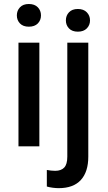

<svg xmlns="http://www.w3.org/2000/svg" viewBox="-20 -746 552 979"><path d="M127 -725.6Q156.7 -725.6 172.9 -708.7Q189 -691.9 189 -667.5Q189 -643.1 172.9 -626.5Q156.7 -609.9 127 -609.9Q97.7 -609.9 81.8 -626.5Q65.9 -643.1 65.9 -667.5Q65.9 -691.9 81.8 -708.7Q97.7 -725.6 127 -725.6ZM180.7 0H74.2V-528.3H180.7ZM430.2 -528.3V52.7Q430.2 130.4 392.1 171.9Q354 213.4 279.3 213.4Q265.1 213.4 248.5 211.2Q231.9 209 218.8 205.1V120.6Q228.5 122.6 240.2 123.8Q252 125 261.7 125Q291.5 125 307.4 108.4Q323.2 91.8 323.2 52.7V-528.3ZM377 -584.5Q347.7 -584.5 331.8 -601.1Q315.9 -617.7 315.9 -642.1Q315.9 -666.5 331.8 -683.3Q347.7 -700.2 377 -700.2Q406.2 -700.2 422.6 -683.3Q439 -666.5 439 -642.1Q439 -617.7 422.6 -601.1Q406.2 -584.5 377 -584.5Z"/></svg>

Font: Heebo Medium
Style: Regular
Weight: 500
Designer: Oded Ezer
Foundry: Ezer Type House
Version: Version 3.100